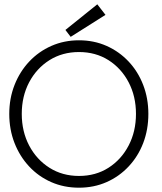

<svg xmlns="http://www.w3.org/2000/svg" viewBox="-20 -859 753 891"><path d="M81 -330.5Q81 -249 115.2 -183.8Q149.5 -118.5 209.5 -80.5Q269.5 -42.5 346.5 -42.5Q424 -42.5 483.5 -80.5Q543 -118.5 577 -183.8Q611 -249 611 -330.5Q611 -412 577 -477Q543 -542 483.5 -579.8Q424 -617.5 346.5 -617.5Q269.5 -617.5 209.5 -579.8Q149.5 -542 115.2 -477Q81 -412 81 -330.5ZM23 -330.5Q23 -402.5 47.5 -464.8Q72 -527 115.8 -573.5Q159.5 -620 218.5 -646Q277.5 -672 346.5 -672Q416 -672 474.5 -646Q533 -620 576.8 -573.5Q620.5 -527 644.5 -464.8Q668.5 -402.5 668.5 -330.5Q668.5 -258 644.8 -195.8Q621 -133.5 577.2 -86.8Q533.5 -40 474.8 -14Q416 12 346.5 12Q276.5 12 217.5 -14Q158.5 -40 115 -86.8Q71.5 -133.5 47.2 -195.8Q23 -258 23 -330.5ZM308 -688 283.5 -720 431.5 -839 469.5 -790Z"/></svg>

Font: League Spartan Thin Light
Style: Regular
Weight: 300
Version: Version 2.002